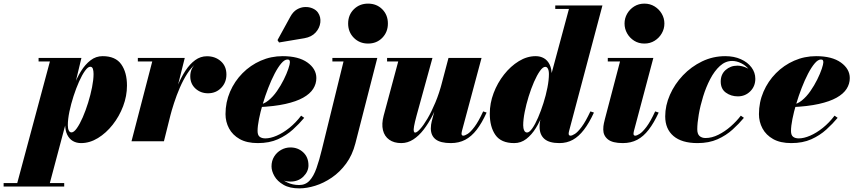

<svg xmlns="http://www.w3.org/2000/svg" viewBox="-160 -780 4722 1060"><path d="M-70 250 115.5 -440.5H53V-460H289.5L246 -279L220.5 -188.5L216.5 -150L110 250ZM-140 250V230.5H194.5V250ZM234.5 -49Q248 -49 264.2 -72Q280.5 -95 296.8 -132.2Q313 -169.5 326.5 -213Q340 -256.5 348.2 -298.2Q356.5 -340 356.5 -371.5Q356.5 -388.5 352.8 -400Q349 -411.5 338 -411.5Q325.5 -411.5 309.2 -389Q293 -366.5 276.5 -329.5Q260 -292.5 246 -249.2Q232 -206 223.2 -163.8Q214.5 -121.5 214.5 -88.5Q214.5 -70 219.8 -59.5Q225 -49 234.5 -49ZM287.5 10Q262 10 242.2 -1.5Q222.5 -13 211 -36.5Q199.5 -60 199.5 -96.5Q199.5 -111.5 204.5 -144.5Q209.5 -177.5 220.2 -219.8Q231 -262 247.5 -305.8Q264 -349.5 287 -386.8Q310 -424 339.8 -447Q369.5 -470 406.5 -470Q477.5 -470 509.2 -425.2Q541 -380.5 541 -307.5Q541 -250 519.8 -193.8Q498.5 -137.5 462.2 -91.5Q426 -45.5 380.8 -17.8Q335.5 10 287.5 10Z M566 0 680.5 -440.5H601V-460H860L745 0ZM766.5 -133Q776 -173.5 789.5 -219.5Q803 -265.5 821.8 -309.8Q840.5 -354 864.2 -390.2Q888 -426.5 917.5 -448Q947 -469.5 982.5 -469.5Q1028 -469.5 1059 -442.2Q1090 -415 1090 -368.5Q1090 -324.5 1061 -294.8Q1032 -265 988.5 -265Q947.5 -265 919 -291.2Q890.5 -317.5 890.5 -358.5Q890.5 -401 919.2 -426.8Q948 -452.5 990 -452.5Q1032 -452.5 1060.5 -431.2Q1089 -410 1089 -368.5L1069.5 -369Q1069.5 -408.5 1045 -429.5Q1020.5 -450.5 980.5 -450.5Q949.5 -450.5 922.8 -429.2Q896 -408 873.5 -373Q851 -338 832.8 -295.8Q814.5 -253.5 800.8 -211Q787 -168.5 778 -133Z M1263.5 10Q1203 10 1163.5 -12.2Q1124 -34.5 1104.5 -71Q1085 -107.5 1085 -150Q1085 -215.5 1110 -273.5Q1135 -331.5 1178.8 -375.8Q1222.5 -420 1279.5 -445Q1336.5 -470 1400.5 -470Q1488.5 -470 1537.5 -434.8Q1586.5 -399.5 1586.5 -349Q1586.5 -317 1569 -289.5Q1551.5 -262 1513.8 -240.8Q1476 -219.5 1415.2 -206Q1354.5 -192.5 1267.5 -188.5V-202.5Q1295.5 -204 1321.5 -225Q1347.5 -246 1369 -277Q1390.5 -308 1406.8 -340.8Q1423 -373.5 1431.8 -399.8Q1440.5 -426 1440.5 -436Q1440.5 -443 1438 -447.2Q1435.5 -451.5 1427 -451.5Q1411 -451.5 1392.8 -430Q1374.5 -408.5 1356 -373Q1337.5 -337.5 1320.8 -294.2Q1304 -251 1290.8 -206.5Q1277.5 -162 1269.8 -122.8Q1262 -83.5 1262 -57Q1262 -34 1273.5 -25Q1285 -16 1305 -16Q1333 -16 1367.8 -31Q1402.5 -46 1437.8 -74.2Q1473 -102.5 1502.5 -141.5L1519.5 -129.5Q1492.5 -97 1457 -64.8Q1421.5 -32.5 1374.2 -11.2Q1327 10 1263.5 10ZM1380.5 -545.5 1372 -558.5 1443 -688Q1458 -715.5 1479.5 -728Q1501 -740.5 1524 -741.2Q1547 -742 1566.2 -733.5Q1585.5 -725 1595.5 -710.5Q1612 -686.5 1608.5 -656Q1605 -625.5 1582.8 -600.8Q1560.5 -576 1520.5 -569Z M1492 260Q1439 260 1405 240.2Q1371 220.5 1355 192.2Q1339 164 1339 138.5Q1339 108 1353.5 84.5Q1368 61 1392 47.5Q1416 34 1443.5 34Q1485 34 1514 61Q1543 88 1543 133Q1543 167 1515 194.8Q1487 222.5 1443 222.5Q1402.5 222.5 1371.2 199.2Q1340 176 1340 138.5H1359Q1359 166 1377.2 189.5Q1395.5 213 1425.8 227.2Q1456 241.5 1491.5 241.5Q1526.5 241.5 1549 217.2Q1571.5 193 1587.2 148.5Q1603 104 1617.5 43.5L1736.5 -440.5H1675V-460H1923L1802 11.5Q1785.5 76 1751 123Q1716.5 170 1671.8 200.5Q1627 231 1580.2 245.5Q1533.5 260 1492 260ZM1872 -539.5Q1825 -539.5 1793.5 -571.2Q1762 -603 1762 -650Q1762 -697.5 1793.5 -728.8Q1825 -760 1872 -760Q1919.5 -760 1950.5 -728.8Q1981.5 -697.5 1981.5 -650Q1981.5 -603 1950.5 -571.2Q1919.5 -539.5 1872 -539.5Z M2055.5 10Q2015 10 1988.8 -8.8Q1962.5 -27.5 1954.2 -61.5Q1946 -95.5 1958 -141L2038.5 -440.5H1977V-460H2227.5L2140 -142.5Q2129.5 -103.5 2126 -83.2Q2122.5 -63 2124.5 -55.5Q2126.5 -48 2132 -48Q2141.5 -48 2159.8 -68Q2178 -88 2200 -125.2Q2222 -162.5 2243.5 -213.8Q2265 -265 2281 -327H2296.5Q2284.5 -281.5 2267.2 -233.8Q2250 -186 2227.8 -142.5Q2205.5 -99 2179 -64.5Q2152.5 -30 2121.5 -10Q2090.5 10 2055.5 10ZM2329 10Q2271.5 10 2245 -10.8Q2218.5 -31.5 2218.5 -71.5Q2218.5 -81.5 2220 -91.8Q2221.5 -102 2223.5 -110L2316 -460H2498.5L2391 -59.5Q2390 -55 2389 -50.5Q2388 -46 2388 -42.5Q2388 -31 2397.5 -31Q2406 -31 2421.8 -40.8Q2437.5 -50.5 2459.5 -79.5Q2481.5 -108.5 2507.5 -165L2526.5 -158.5Q2500.5 -101 2471.8 -63.8Q2443 -26.5 2408.2 -8.2Q2373.5 10 2329 10Z M2928.5 10Q2872 10 2845.5 -13.2Q2819 -36.5 2819 -79.5Q2819 -87 2819.5 -95Q2820 -103 2821.5 -110L2837.5 -184L2869 -265.5L2872 -326L2981 -730.5H2905.5V-750H3166L2981.5 -55.5Q2979.5 -47.5 2979.5 -41Q2979.5 -37 2982 -34Q2984.5 -31 2989.5 -31Q2998.5 -31 3014 -40.8Q3029.5 -50.5 3051.2 -79.5Q3073 -108.5 3099.5 -165L3119 -158.5Q3092.5 -101 3064 -63.8Q3035.5 -26.5 3002.5 -8.2Q2969.5 10 2928.5 10ZM2679 10Q2606.5 10 2575.2 -34.8Q2544 -79.5 2544 -152.5Q2544 -210 2565.2 -266.2Q2586.5 -322.5 2622.8 -368.5Q2659 -414.5 2704.2 -442.2Q2749.5 -470 2797.5 -470Q2823 -470 2843 -458.5Q2863 -447 2874.5 -423.5Q2886 -400 2886 -363.5Q2886 -348.5 2881 -315.5Q2876 -282.5 2865.2 -240.2Q2854.5 -198 2838 -154.2Q2821.5 -110.5 2798.5 -73.2Q2775.5 -36 2745.8 -13Q2716 10 2679 10ZM2750 -48.5Q2762.5 -48.5 2778.5 -71Q2794.5 -93.5 2810.5 -130.5Q2826.5 -167.5 2840.2 -210.8Q2854 -254 2862.2 -296.2Q2870.5 -338.5 2870.5 -371.5Q2870.5 -384 2868 -392.8Q2865.5 -401.5 2861.2 -406.2Q2857 -411 2850.5 -411Q2837 -411 2820.8 -388Q2804.5 -365 2788.2 -327.8Q2772 -290.5 2758.5 -247Q2745 -203.5 2736.8 -161.8Q2728.5 -120 2728.5 -88.5Q2728.5 -71.5 2733.8 -60Q2739 -48.5 2750 -48.5Z M3278.5 10Q3221 10 3195.8 -10.8Q3170.5 -31.5 3170.5 -65Q3170.5 -84 3174 -99.2Q3177.5 -114.5 3179.5 -122.5L3263 -440.5H3195.5V-460H3447L3340.5 -59.5Q3339.5 -55.5 3338.5 -50.8Q3337.5 -46 3337.5 -41.5Q3337.5 -36.5 3339.8 -33.8Q3342 -31 3347 -31Q3355.5 -31 3371.2 -40.8Q3387 -50.5 3409 -79.5Q3431 -108.5 3457 -165L3476.5 -158.5Q3450 -101 3421.2 -63.8Q3392.5 -26.5 3357.8 -8.2Q3323 10 3278.5 10ZM3397.5 -539.5Q3366 -539.5 3341.2 -555Q3316.5 -570.5 3302.2 -595.8Q3288 -621 3288 -650Q3288 -679 3302.2 -704Q3316.5 -729 3341.2 -744.5Q3366 -760 3397.5 -760Q3429 -760 3454 -744.5Q3479 -729 3493.5 -704Q3508 -679 3508 -650Q3508 -621 3493.5 -595.8Q3479 -570.5 3454 -555Q3429 -539.5 3397.5 -539.5Z M3691 10Q3604 10 3558.2 -29Q3512.5 -68 3512.5 -137.5Q3512.5 -197.5 3538.5 -256.5Q3564.5 -315.5 3610.2 -363.8Q3656 -412 3716 -441Q3776 -470 3844 -470Q3892.5 -470 3930 -453.2Q3967.5 -436.5 3988.8 -408Q4010 -379.5 4010 -345Q4010 -303.5 3982 -275.8Q3954 -248 3913.5 -248Q3876 -248 3847.5 -268.5Q3819 -289 3819 -330Q3819 -369.5 3846 -393.5Q3873 -417.5 3911 -417.5Q3931.5 -417.5 3954.2 -408.8Q3977 -400 3993 -383.8Q4009 -367.5 4009 -345H3992.5Q3992.5 -374 3975 -396.2Q3957.5 -418.5 3932 -431Q3906.5 -443.5 3882 -443.5Q3845 -443.5 3814.5 -415.8Q3784 -388 3760.8 -343.2Q3737.5 -298.5 3721.8 -247.2Q3706 -196 3697.8 -148Q3689.5 -100 3689.5 -66.5Q3689.5 -40 3702.2 -29Q3715 -18 3735 -18Q3770 -18 3806 -36Q3842 -54 3874.2 -82.2Q3906.5 -110.5 3930 -141.5L3947 -129.5Q3920 -97 3884.5 -64.8Q3849 -32.5 3801.5 -11.2Q3754 10 3691 10Z M4208.5 10Q4148 10 4108.5 -12.2Q4069 -34.5 4049.5 -71Q4030 -107.5 4030 -150Q4030 -215.5 4055 -273.5Q4080 -331.5 4123.8 -375.8Q4167.5 -420 4224.5 -445Q4281.5 -470 4345.5 -470Q4433.5 -470 4482.5 -434.8Q4531.5 -399.5 4531.5 -349Q4531.5 -317 4514 -289.5Q4496.5 -262 4458.8 -240.8Q4421 -219.5 4360.2 -206Q4299.5 -192.5 4212.5 -188.5V-202.5Q4240.5 -204 4266.5 -225Q4292.5 -246 4314 -277Q4335.5 -308 4351.8 -340.8Q4368 -373.5 4376.8 -399.8Q4385.5 -426 4385.5 -436Q4385.5 -443 4383 -447.2Q4380.5 -451.5 4372 -451.5Q4356 -451.5 4337.8 -430Q4319.5 -408.5 4301 -373Q4282.5 -337.5 4265.8 -294.2Q4249 -251 4235.8 -206.5Q4222.5 -162 4214.8 -122.8Q4207 -83.5 4207 -57Q4207 -34 4218.5 -25Q4230 -16 4250 -16Q4278 -16 4312.8 -31Q4347.5 -46 4382.8 -74.2Q4418 -102.5 4447.5 -141.5L4464.5 -129.5Q4437.5 -97 4402 -64.8Q4366.5 -32.5 4319.2 -11.2Q4272 10 4208.5 10Z"/></svg>

Font: Bodoni Moda Black
Style: Italic
Weight: 900
Italic angle: -13°
Version: Version 2.005